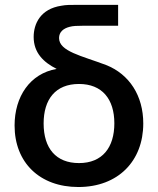

<svg xmlns="http://www.w3.org/2000/svg" viewBox="-20 -755 650 790"><path d="M302.5 14.5C466 14.5 569.5 -92.5 569.5 -247C569.5 -361 512.5 -449.5 416.5 -487.5C316 -525.5 223 -543.5 223 -598.5C223 -623.5 241 -638 266 -644.5C280.5 -648.5 297.5 -649 319 -649H466V-735H295.5C268.5 -735 251.5 -735 233 -731.5C145.5 -718.5 118.5 -656 118.5 -603C118.5 -537.5 159.5 -498.5 213 -471.5C103 -452 40 -357.5 40 -238.5C40 -86.5 143 14.5 302.5 14.5ZM305 -84C210.5 -84 159.5 -144.5 159.5 -247C159.5 -346 208 -409.5 305 -409.5C400 -409.5 450.5 -347.5 450.5 -247.5C450.5 -148.5 401.5 -84 305 -84Z"/></svg>

Font: Manrope SemiBold
Style: Regular
Weight: 600
Designer: Mikhail Sharanda
Foundry: Mikhail Sharanda
Version: Version 4.505